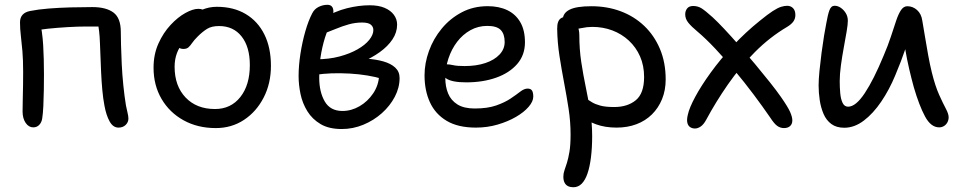

<svg xmlns="http://www.w3.org/2000/svg" viewBox="-20 -527 4046 808"><path d="M478.6 10Q455.6 10 441.2 -16.2Q426.8 -42.4 419.6 -82.2Q413.8 -112.2 410.5 -148.9Q407.2 -185.6 405.5 -223.1Q403.8 -260.6 402.7 -292.8Q401.6 -325 400.6 -346Q399.6 -374.8 397.1 -395.4Q394.6 -416 391.6 -435.6L413.6 -415.4H339.6Q308.6 -415.4 265.2 -412.9Q221.8 -410.4 179.7 -406Q137.6 -401.6 110.4 -394.6L145.6 -449.6Q158.4 -394 161.7 -337Q165 -280 165 -215Q165 -186 164.5 -150.1Q164 -114.2 162.4 -81.2Q160.8 -48.2 157.6 -28.2Q155 -11.6 145 -1.3Q135 9 120.2 9Q100.8 9 87.9 -9.9Q75 -28.8 75 -58.2Q75 -80.2 75.8 -109.3Q76.6 -138.4 77 -169Q77.4 -199.6 77.4 -224.6Q77.4 -275.2 74.3 -311.9Q71.2 -348.6 67.7 -377.1Q64.2 -405.6 64.2 -433Q64.2 -453 75.2 -465Q86.2 -477 107.2 -480.8Q140.8 -487.6 184.8 -491.1Q228.8 -494.6 276.8 -495.9Q324.8 -497.2 368.8 -497.2Q426.6 -497.2 457.5 -474.2Q488.4 -451.2 488.4 -393Q488.4 -374 489.3 -338Q490.2 -302 492.3 -257.6Q494.4 -213.2 499 -168Q503.6 -122.8 510 -83.4Q512.8 -68.6 516.6 -53.3Q520.4 -38 520.4 -28Q520.4 -12.6 508.8 -1.3Q497.2 10 478.6 10Z M888.2 12Q811.8 12 752.6 -20.7Q693.4 -53.4 659.8 -110.8Q626.2 -168.2 626.2 -242Q626.2 -298.2 646.7 -343.7Q667.2 -389.2 697.9 -422.1Q728.6 -455 760.3 -472.4Q792 -489.8 814.2 -489.8Q824.6 -489.8 832.5 -486.9Q840.4 -484 845 -477.7Q849.6 -471.4 849.6 -460.4Q849.6 -439.6 841.4 -423.8Q833.2 -408 807 -394.4Q775.2 -374.8 754.9 -352.4Q734.6 -330 724.7 -303.7Q714.8 -277.4 714.8 -246.2Q714.8 -165.2 761 -116.7Q807.2 -68.2 884.8 -68.2Q951.4 -68.2 991.4 -118.6Q1031.4 -169 1031.4 -253.2Q1031.4 -329.6 996.8 -373.5Q962.2 -417.4 901.8 -417.4Q870.4 -417.4 851.2 -405.4Q832 -393.4 812 -373.4Q796.4 -357.8 788.5 -346.1Q780.6 -334.4 773 -327.7Q765.4 -321 751.8 -321Q737.6 -321 729.3 -329.7Q721 -338.4 721 -359.4Q721 -381.6 735.4 -406.1Q749.8 -430.6 774.2 -451.5Q798.6 -472.4 829 -485.4Q859.4 -498.4 892.2 -498.4Q963 -498.4 1014.1 -467.9Q1065.2 -437.4 1092.7 -381.8Q1120.2 -326.2 1120.2 -250Q1120.2 -175.8 1089.6 -116.4Q1059 -57 1006.8 -22.5Q954.6 12 888.2 12Z M1418.2 16Q1364.2 16 1329.1 -4.8Q1294 -25.6 1273.4 -59Q1252.8 -92.4 1244.7 -131.2Q1236.6 -170 1236.6 -206.8Q1236.6 -250.8 1244.3 -300.5Q1252 -350.2 1265 -395.5Q1278 -440.8 1294.2 -471.4Q1303.4 -489.4 1321.2 -498.1Q1339 -506.8 1357.8 -506.8Q1370.4 -506.8 1376.7 -499.5Q1383 -492.2 1383 -478.6Q1383 -463.6 1374.2 -440.8Q1365.4 -418 1353.2 -384.8Q1341 -351.6 1332.2 -306.2Q1323.4 -260.8 1323.4 -199.8Q1323.4 -140.4 1346.6 -100.2Q1369.8 -60 1421.2 -60Q1458.6 -60 1493 -79.9Q1527.4 -99.8 1550.6 -134.3Q1573.8 -168.8 1575.6 -211.6L1587.4 -195.4Q1561.2 -203.4 1525.9 -209.3Q1490.6 -215.2 1451.7 -217.4Q1412.8 -219.6 1375.6 -218.4Q1338.4 -217.2 1310.2 -211.8L1310.8 -277.4Q1364.8 -277.6 1408.6 -289.3Q1452.4 -301 1484.6 -319.4Q1516.8 -337.8 1534 -359.3Q1551.2 -380.8 1551.2 -400.6Q1551.2 -414.4 1540.5 -423.3Q1529.8 -432.2 1504 -432.2Q1475.2 -432.2 1447.7 -424.5Q1420.2 -416.8 1391.9 -405Q1363.6 -393.2 1329.8 -380.4Q1315.8 -376.4 1304.3 -383.5Q1292.8 -390.6 1293.6 -402.8Q1294.4 -417.2 1308.3 -429.4Q1322.2 -441.6 1336.2 -448.4Q1389.8 -479.8 1440 -492.3Q1490.2 -504.8 1535.6 -504.8Q1573 -504.8 1598.5 -494Q1624 -483.2 1637.6 -464.6Q1651.2 -446 1651.2 -423.6Q1651.2 -390.6 1631.6 -361.2Q1612 -331.8 1578.2 -307.6Q1544.4 -283.4 1503.4 -266.3Q1462.4 -249.2 1419.4 -242L1426.2 -280.6Q1475.6 -283 1518.1 -280.4Q1560.6 -277.8 1592.8 -268.7Q1625 -259.6 1643.3 -242.5Q1661.6 -225.4 1661.6 -198.8Q1661.6 -158.2 1641.5 -119.8Q1621.4 -81.4 1587.1 -50.8Q1552.8 -20.2 1509.1 -2.1Q1465.4 16 1418.2 16Z M1982.6 10Q1907.4 10 1859.7 -18.5Q1812 -47 1789.3 -96.5Q1766.6 -146 1766.6 -210Q1766.6 -261 1785.2 -312.5Q1803.8 -364 1838.8 -406.5Q1873.8 -449 1922.8 -475Q1971.8 -501 2032.6 -501Q2079.8 -501 2114.9 -484.2Q2150 -467.4 2169.6 -433.6Q2189.2 -399.8 2189.2 -349Q2189.2 -295.2 2156.5 -257.6Q2123.8 -220 2068 -200.2Q2012.2 -180.4 1942.2 -180.4Q1882.2 -180.4 1858.1 -196.6Q1834 -212.8 1834 -232.8Q1834 -244.6 1839.8 -250.5Q1845.6 -256.4 1860 -256.4Q1871 -256.4 1887.5 -252.7Q1904 -249 1935.2 -249Q1984.8 -249 2022.6 -261.7Q2060.4 -274.4 2082.1 -297.4Q2103.8 -320.4 2103.8 -350Q2103.8 -384 2087.1 -401Q2070.4 -418 2030.8 -418Q1992.2 -418 1959.8 -400Q1927.4 -382 1903.8 -351.1Q1880.2 -320.2 1867.1 -280.7Q1854 -241.2 1854 -198.2Q1854 -162.4 1865.9 -133.5Q1877.8 -104.6 1905 -87.5Q1932.2 -70.4 1977.6 -70.4Q2031.8 -70.4 2068.2 -83.2Q2104.6 -96 2128.8 -112.3Q2153 -128.6 2169.5 -141.4Q2186 -154.2 2200.4 -154.2Q2213.6 -154.2 2218.9 -145.9Q2224.2 -137.6 2224.2 -120.2Q2224.2 -100.2 2204.6 -77.4Q2185 -54.6 2151.2 -35Q2117.4 -15.4 2074.1 -2.7Q2030.8 10 1982.6 10Z M2574.6 10Q2526.4 10 2488.2 -3.9Q2450 -17.8 2427.5 -39.6Q2405 -61.4 2405 -85.8Q2405 -98.4 2411.2 -107.2Q2417.4 -116 2430.6 -116Q2441.2 -116 2450.2 -110Q2459.2 -104 2471.9 -96.3Q2484.6 -88.6 2506.3 -82.6Q2528 -76.6 2564.8 -76.6Q2620.8 -76.6 2655.7 -105.3Q2690.6 -134 2690.6 -203Q2690.6 -250.8 2673.6 -289.5Q2656.6 -328.2 2626.4 -356.2Q2596.2 -384.2 2556.9 -399Q2517.6 -413.8 2473 -413.8Q2450.2 -413.8 2428 -408.9Q2405.8 -404 2389.8 -404Q2378.2 -404 2368.6 -409.6Q2359 -415.2 2353.8 -424.9Q2348.6 -434.6 2348.6 -445Q2348.6 -471.8 2377 -486.3Q2405.4 -500.8 2468.8 -500.8Q2535 -500.8 2591.7 -479.7Q2648.4 -458.6 2690.9 -418.2Q2733.4 -377.8 2757.4 -320.8Q2781.4 -263.8 2781.4 -192.8Q2781.4 -147.2 2766.1 -109.8Q2750.8 -72.4 2723.4 -45.4Q2696 -18.4 2658.2 -4.2Q2620.4 10 2574.6 10ZM2392.8 261Q2380.6 261 2371 256.6Q2361.4 252.2 2356.1 242.1Q2350.8 232 2350.8 216.6Q2350.8 202.2 2355.6 189.1Q2360.4 176 2366 157.9Q2371.6 139.8 2376.4 111.8Q2381.2 83.8 2381.2 39.6Q2381.2 -15 2372.8 -69.5Q2364.4 -124 2353.8 -179.6Q2343.2 -235.2 2334.4 -291.8Q2325.6 -348.4 2324.8 -406Q2324.6 -423.4 2328.7 -434.4Q2332.8 -445.4 2341.4 -450.7Q2350 -456 2362.2 -456Q2378.4 -456 2390.8 -445.3Q2403.2 -434.6 2410.6 -417.4Q2418 -400.2 2418 -378.8Q2418 -319.4 2426.2 -265.6Q2434.4 -211.8 2445 -161Q2455.6 -110.2 2463.8 -59.3Q2472 -8.4 2472 46Q2472 95 2467 134.9Q2462 174.8 2452.5 202.8Q2443 230.8 2428.2 245.9Q2413.4 261 2392.8 261Z M2904.6 13.8Q2893 13.8 2884.1 7.8Q2875.2 1.8 2872.4 -11.2Q2869.6 -24.2 2874.8 -45Q2880.8 -73 2905.7 -119.4Q2930.6 -165.8 2971 -221.6Q3011.4 -277.4 3064.4 -334.4Q3117.4 -391.4 3178.6 -440.4Q3211 -466.8 3231.8 -480.3Q3252.6 -493.8 3266.8 -498.2Q3281 -502.6 3292.6 -502.6Q3307.8 -502.6 3317.5 -492.6Q3327.2 -482.6 3327.2 -463.8Q3327.2 -448.8 3319 -436.9Q3310.8 -425 3292.4 -413.8Q3219.8 -371 3157.2 -308.2Q3094.6 -245.4 3043.4 -171.7Q2992.2 -98 2951.6 -22.4Q2941.2 -3.2 2928.9 5.3Q2916.6 13.8 2904.6 13.8ZM3279.2 12Q3264 12 3251.1 3Q3238.2 -6 3221.2 -32.4Q3189.8 -78.2 3151.4 -129.4Q3113 -180.6 3071.6 -230.1Q3030.2 -279.6 2990 -322.3Q2949.8 -365 2914.6 -394.6Q2890.4 -414.6 2877 -431Q2863.6 -447.4 2863.6 -466.6Q2863.6 -481 2871.7 -491.4Q2879.8 -501.8 2897 -501.8Q2917 -501.8 2932.8 -491.7Q2948.6 -481.6 2978.4 -454.8Q2998.6 -436.4 3028.1 -405Q3057.6 -373.6 3091.3 -335Q3125 -296.4 3158.2 -256.5Q3191.4 -216.6 3219.9 -180.8Q3248.4 -145 3266.6 -118.8Q3296 -76.6 3305.2 -55.5Q3314.4 -34.4 3314.4 -20.4Q3314.4 -5.2 3305.1 3.4Q3295.8 12 3279.2 12Z M3533 10.6Q3499.8 10.6 3478.5 -5.2Q3457.2 -21 3445.8 -47.6Q3434.4 -74.2 3429.7 -105.6Q3425 -137 3425 -167.4Q3425 -192.6 3428.6 -228.9Q3432.2 -265.2 3437.3 -304.1Q3442.4 -343 3448 -377.2Q3453.6 -411.4 3457.6 -430.4Q3463.6 -465.4 3470.6 -484.1Q3477.6 -502.8 3492.4 -502.8Q3505.8 -502.8 3518.4 -494.1Q3531 -485.4 3539.5 -471.4Q3548 -457.4 3548 -439.6Q3548 -424.4 3542.9 -394.2Q3537.8 -364 3530.9 -326.9Q3524 -289.8 3518.9 -252.4Q3513.8 -215 3513.8 -185Q3513.8 -159.6 3516 -134.9Q3518.2 -110.2 3525.9 -94.1Q3533.6 -78 3549.2 -78Q3581.4 -78 3619.2 -135Q3657 -192 3698.2 -291.8Q3717.2 -336 3729.5 -373.8Q3741.8 -411.6 3751.4 -440.1Q3761 -468.6 3771.9 -484.7Q3782.8 -500.8 3798.4 -500.8Q3821.4 -500.8 3839.4 -484.7Q3857.4 -468.6 3861.4 -439.8Q3866.4 -411.4 3872.6 -373.2Q3878.8 -335 3886 -295.3Q3893.2 -255.6 3901.4 -222.4Q3915.8 -164.4 3932.3 -127.9Q3948.8 -91.4 3960.5 -69.5Q3972.2 -47.6 3972.2 -33.6Q3972.2 -21.6 3966.8 -11.8Q3961.4 -2 3952.3 3.5Q3943.2 9 3932.4 9Q3897.6 9 3872.9 -36.8Q3848.2 -82.6 3825.6 -160Q3815.8 -195.6 3806.2 -236.6Q3796.6 -277.6 3789.7 -319Q3782.8 -360.4 3778.6 -395.4L3813.4 -394.6Q3802.8 -359.4 3788.2 -315.7Q3773.6 -272 3747.4 -209.6Q3722.8 -150 3688.8 -99.7Q3654.8 -49.4 3615.2 -19.4Q3575.6 10.6 3533 10.6Z"/></svg>

Font: Shantell Sans Light
Style: Regular
Weight: 300
Designer: Stephen Nixon, Anya Danilova, Shantell Martin
Foundry: Arrow Type
Version: Version 1.011;[c5ecc13dd]